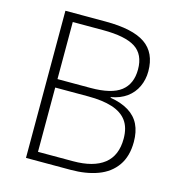

<svg xmlns="http://www.w3.org/2000/svg" viewBox="-106 -807 837 900"><g transform="rotate(15 312.5 -357.0)"><path d="M296 -714Q428 -714 489 -672Q550 -630 550 -540Q550 -500 534 -465.5Q518 -431 487 -408.5Q456 -386 411 -378V-375Q465 -366 500.5 -344Q536 -322 553 -287Q570 -252 570 -203Q570 -133 538 -87.5Q506 -42 449 -21Q392 0 318 0H101V-714ZM308 -395Q410 -395 455.5 -430.5Q501 -466 501 -536Q501 -609 452 -640.5Q403 -672 296 -672H148V-395ZM148 -354V-42H318Q417 -42 468.5 -82.5Q520 -123 520 -205Q520 -259 496 -291.5Q472 -324 425 -339Q378 -354 308 -354Z"/></g></svg>

Font: Noto Sans Syriac Eastern ExtraLight
Style: Regular
Weight: 250
Designer: Patrick Giasson and the Monotype Design Team
Foundry: Monotype Imaging Inc.
Version: Version 3.001